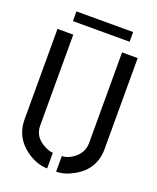

<svg xmlns="http://www.w3.org/2000/svg" viewBox="-148 -889 804 982"><g transform="rotate(20 254.0 -398.0)"><path d="M95.7 -748V-800.8H404.3V-748ZM35.2 -188.5V-683.6H121.1V-188.5Q121.1 -124 188.5 -91.8Q212.9 -80.1 229.5 -80.1V4.9Q172.9 4.9 116.2 -35.2Q36.1 -92.8 35.2 -188.5ZM278.3 4.9V-80.1Q310.5 -80.1 344.7 -106.4Q385.7 -138.7 386.7 -188.5V-683.6H471.7V-188.5Q471.7 -79.1 374 -23.4Q324.2 4.9 278.3 4.9Z"/></g></svg>

Font: Post No Bills Colombo SemiBold
Style: Regular
Weight: 600
Designer: Kosala Senevirathne, Siva Puranthara, Lasantha Premarathna, Tharique Azeez
Foundry: Mooniak
Version: Version 1.220 ; ttfautohint (v1.6)